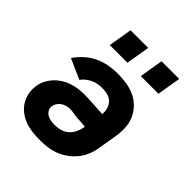

<svg xmlns="http://www.w3.org/2000/svg" viewBox="-203 -867 1007 1007"><g transform="rotate(45 300.0 -364.0)"><path d="M255 8Q226 8 198 4.5Q170 1 144.5 -8.5Q119 -18 97.5 -34.5Q76 -51 62 -73.5Q48 -96 42.5 -123.5Q37 -151 42 -180Q45 -202 56 -223.5Q67 -245 83 -262.5Q99 -280 119.5 -293Q140 -306 162.5 -313.5Q185 -321 207.5 -324Q230 -327 252 -327Q270 -327 287 -326Q304 -325 321.5 -324Q339 -323 356.5 -322Q374 -321 391 -320Q393 -340 387.5 -359.5Q382 -379 369 -392.5Q356 -406 336.5 -411.5Q317 -417 297 -417Q281 -417 264.5 -414.5Q248 -412 232.5 -405Q217 -398 203 -387Q189 -376 179 -362L67 -412Q86 -440 112 -463.5Q138 -487 169 -501.5Q200 -516 232.5 -522Q265 -528 297 -528Q331 -528 364 -523Q397 -518 426 -504.5Q455 -491 477.5 -468Q500 -445 512.5 -415.5Q525 -386 526.5 -352.5Q528 -319 522 -285L505 -185Q501 -157 490.5 -130Q480 -103 461.5 -79.5Q443 -56 418.5 -38Q394 -20 366.5 -9.5Q339 1 311 4.5Q283 8 255 8ZM255 -103Q275 -103 296 -108.5Q317 -114 333.5 -128.5Q350 -143 359.5 -163Q369 -183 372 -203L373 -209Q358 -211 343 -211.5Q328 -212 313 -213Q298 -214 283 -217Q268 -220 253 -220Q240 -220 227.5 -216.5Q215 -213 204 -206Q193 -199 185 -187.5Q177 -176 175 -164Q172 -149 179 -136Q186 -123 198 -115.5Q210 -108 225 -105.5Q240 -103 255 -103ZM393 -604 415 -736H546L524 -604ZM163 -604 185 -736H316L294 -604Z"/></g></svg>

Font: Iosevka SS04 Heavy Extended
Style: Italic
Weight: 900
Width: 7
Italic angle: -9°
Monospace: yes
Designer: Belleve Invis
Foundry: Belleve Invis
Version: Version 19.0.0; ttfautohint (v1.8.4)